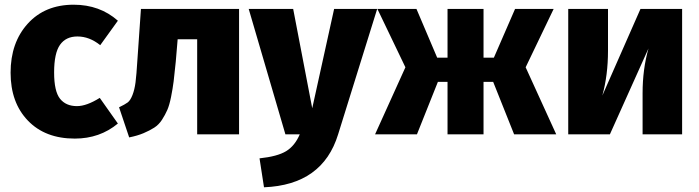

<svg xmlns="http://www.w3.org/2000/svg" viewBox="-20 -571 2971 816"><path d="M293 -551Q404 -551 481 -483L406 -379Q360 -416 309 -416Q260 -416 235 -380.5Q210 -345 210 -263Q210 -183 235 -151.5Q260 -120 307 -120Q348 -120 404 -155L481 -46Q404 18 298 18Q172 18 98.5 -58.5Q25 -135 25 -262Q25 -390 98 -470.5Q171 -551 293 -551Z M579 -533H996V0H818V-404H735L727 -309Q722 -257 718 -225.5Q714 -194 707 -159Q700 -124 691 -103.5Q682 -83 668.5 -62Q655 -41 635.5 -28.5Q616 -16 590 -5Q564 6 529 13L486 -115Q511 -127 522.5 -135.5Q534 -144 543 -167Q552 -190 556 -221Q560 -252 564 -317Z M1583 -533 1417 0Q1351 215 1102 225L1083 102Q1159 94 1196 71.5Q1233 49 1254 0H1193L1037 -533H1226L1307 -111L1400 -533Z M2333 -533 2214 -285 2344 0H2165L2076 -223H2035V0H1882V-223H1841L1752 0H1574L1703 -285L1584 -533H1750L1838 -326H1882V-533H2035V-326H2079L2169 -533Z M2879 -533V0H2711V-175Q2711 -277 2736 -365L2572 0H2395V-533H2564V-355Q2564 -252 2540 -165L2702 -533Z"/></svg>

Font: FiraGO ExtraBold
Style: Regular
Weight: 800
Designer: bBox Type
Foundry: bBox Type GmbH
Version: Version 1.001;PS 001.001;hotconv 1.0.88;makeotf.lib2.5.64775